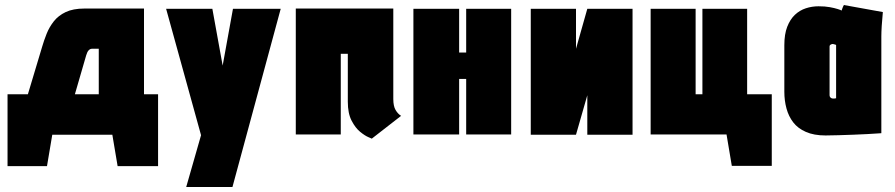

<svg xmlns="http://www.w3.org/2000/svg" viewBox="-20 -535 3560 764"><path d="M553 -160V-501H316Q271 -501 241.5 -487Q212 -473 194 -450Q176 -427 165.5 -400.5Q155 -374 148 -350L91 -160H10V126H167L188 1H427L448 126H609V-160ZM278 -160 323 -315Q325 -322 327.5 -327Q330 -332 333 -335Q336 -338 339 -339.5Q342 -341 346 -341H373V-160Z M721 209H905L1097 -500H907L866 -274L825 -500H641L780 3Z M1545 -141V-501H1157V0H1336V-321H1364V-130Q1364 -84 1379 -55Q1394 -26 1413 -10.5Q1432 5 1446.5 11Q1461 17 1459 17L1576 -74Q1563 -82 1554 -97.5Q1545 -113 1545 -141Z M1835 -326H1807V-500H1625V0H1807V-221H1835V0H2014V-500H1835Z M2272 -500H2092V1H2272L2317 -156V1H2497V-500H2317L2272 -341Z M2953 -500H2775V-160H2748V-500H2569V0H2871L2892 125H3051V-160H2953Z M3493 -487 3338 -515Q3334 -508 3331.5 -500.5Q3329 -493 3329 -493Q3326 -495 3313.5 -499Q3301 -503 3282 -506.5Q3263 -510 3237 -510Q3211 -510 3186.5 -502Q3162 -494 3143 -476Q3124 -458 3112.5 -428.5Q3101 -399 3101 -355V-170Q3101 -135 3109.5 -103.5Q3118 -72 3136.5 -48Q3155 -24 3187 -10Q3219 4 3265 4Q3288 4 3317 3Q3346 2 3376 1Q3406 0 3431.5 -1.5Q3457 -3 3472 -4Q3487 -5 3487 -5V-390Q3487 -407 3488.5 -431.5Q3490 -456 3493 -487ZM3281 -156V-350Q3281 -353 3282.5 -355Q3284 -357 3286 -358Q3288 -359 3290.5 -359.5Q3293 -360 3294 -360Q3295 -360 3296.5 -359.5Q3298 -359 3300 -358.5Q3302 -358 3304 -357.5Q3306 -357 3307 -356V-144Q3306 -144 3304 -143.5Q3302 -143 3300.5 -143Q3299 -143 3297.5 -143Q3296 -143 3294 -143Q3291 -143 3288 -144.5Q3285 -146 3283 -149Q3281 -152 3281 -156Z"/></svg>

Font: Advent Pro Black
Style: Regular
Weight: 900
Version: Version 3.000